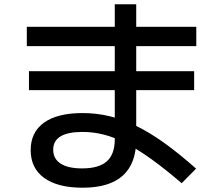

<svg xmlns="http://www.w3.org/2000/svg" viewBox="-20 -825 1040 895"><path d="M365 50Q249 50 186 4.5Q123 -41 123 -125Q123 -209 185.5 -253.5Q248 -298 365 -298Q429 -298 490 -283.5Q551 -269 614 -238.5Q677 -208 746 -158.5Q815 -109 894 -39L827 29Q751 -36 688 -81.5Q625 -127 570.5 -155.5Q516 -184 466 -197Q416 -210 365 -210Q228 -210 228 -127Q228 -85 262.5 -62.5Q297 -40 363 -40Q441 -40 478 -73Q515 -106 515 -175V-805H615V-175Q615 -63 552.5 -6.5Q490 50 365 50ZM115 -405V-493H885V-405ZM105 -610V-700H895V-610Z"/></svg>

Font: M PLUS 1 Medium
Style: Regular
Weight: 500
Designer: Coji Morishita
Foundry: UNDERFOREST DESIGN
Version: Version 1.001